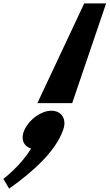

<svg xmlns="http://www.w3.org/2000/svg" viewBox="-236 -613 651 1141"><path d="M-14 0H193L394.7 -593H264.7ZM69.1 45C11.1 45 -59.2 93 -90 157C-115.3 211 -97.2 256 -51.2 269C-111.9 372 -215.9 450 -215.9 450L-181.7 508C-47.2 413 94.8 289 140 157C161.8 93 129.1 45 69.1 45Z"/></svg>

Font: Hussar Milosc
Style: Obl
Weight: 700
Foundry: Cannot Into Space Fonts
Version: Version 1.02